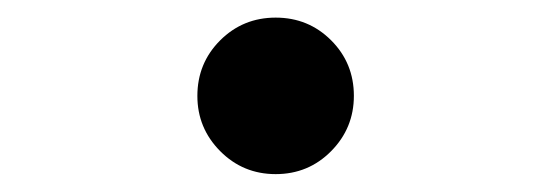

<svg xmlns="http://www.w3.org/2000/svg" viewBox="-20 -456 626 218"><path d="M293 -258.3Q255.9 -258.3 230 -284.4Q204.1 -310.5 204.1 -347.1Q204.1 -384.3 230 -410.2Q255.9 -436 293 -436Q330.2 -436 356 -410.2Q381.8 -384.4 381.8 -347.2Q381.8 -310.5 356 -284.4Q330.2 -258.3 293 -258.3Z"/></svg>

Font: Cascadia Mono PL
Style: Regular
Weight: 400
Monospace: yes
Designer: Aaron Bell
Foundry: Saja Typeworks
Version: Version 2102.003